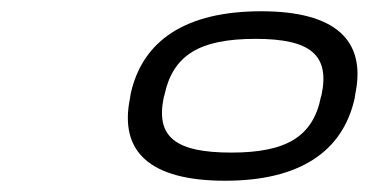

<svg xmlns="http://www.w3.org/2000/svg" viewBox="-20 -693 655 341"><path d="M212 -526 211 -519C191 -423 247 -372 380 -372C511 -372 589 -423 610 -519L611 -526C631 -622 575 -673 444 -673C311 -673 233 -622 212 -526ZM271 -521 272 -524C287 -595 334 -624 434 -624C532 -624 566 -595 551 -524L550 -521C536 -450 488 -422 391 -422C291 -422 256 -450 271 -521Z"/></svg>

Font: LT Wave Mono Light
Style: Italic
Weight: 300
Designer: Daniel Lyons
Version: Version 2.5 (Glyphs App)